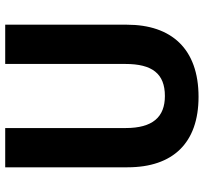

<svg xmlns="http://www.w3.org/2000/svg" viewBox="-42 -712 764 719"><g transform="rotate(-90 339.5 -352.0)"><path d="M607 -258V-714H460V-264C460 -164 424 -116 340 -116C261 -116 220 -162 220 -263V-714H73V-256C73 -85 165 10 337 10C517 10 607 -92 607 -258Z"/></g></svg>

Font: Noto Sans Myanmar UI SemiCondensed
Style: Bold
Weight: 700
Width: 4
Designer: Monotype Design Team
Foundry: Monotype Imaging Inc.
Version: Version 2.103